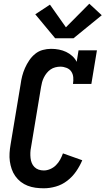

<svg xmlns="http://www.w3.org/2000/svg" viewBox="-20 -1006 568 1034"><path d="M216 8Q193 8 171 5Q149 2 128.5 -6Q108 -14 91.5 -27Q75 -40 62.5 -57.5Q50 -75 43 -95.5Q36 -116 33 -137.5Q30 -159 31.5 -182Q33 -205 37 -228L91 -552Q94 -575 99.5 -596.5Q105 -618 114.5 -639.5Q124 -661 137.5 -681Q151 -701 169.5 -716Q188 -731 210.5 -737Q233 -743 255 -743Q277 -743 297.5 -739Q318 -735 336 -726.5Q354 -718 369 -704.5Q384 -691 393 -673L403 -735H502L472 -554H373Q376 -572 374.5 -589.5Q373 -607 364 -620.5Q355 -634 338.5 -640.5Q322 -647 305 -647Q292 -647 278 -643.5Q264 -640 252.5 -632Q241 -624 232 -613Q223 -602 216.5 -589Q210 -576 206.5 -563Q203 -550 201 -537L147 -212Q144 -198 143.5 -183.5Q143 -169 144.5 -155Q146 -141 151 -128.5Q156 -116 165.5 -106.5Q175 -97 188 -92.5Q201 -88 216 -88Q233 -88 250.5 -95.5Q268 -103 281.5 -116.5Q295 -130 304 -146.5Q313 -163 319 -180L423 -143Q410 -112 390 -83Q370 -54 342 -32.5Q314 -11 281 -1.5Q248 8 216 8ZM376 -800H277L170 -929L249 -981L335 -859L461 -986L528 -924Z"/></svg>

Font: Iosevka Gothic
Style: Bold Italic
Weight: 700
Italic angle: -9°
Monospace: yes
Designer: Belleve Invis
Foundry: Belleve Invis
Version: Version 15.5.1; ttfautohint (v1.8.4)